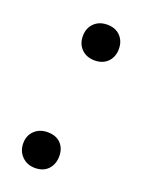

<svg xmlns="http://www.w3.org/2000/svg" viewBox="-103 -542 440 596"><g transform="rotate(20 116.5 -243.5)"><path d="M88 4Q62 4 45 -13Q28 -30 28 -56Q28 -82 45 -98Q62 -114 88 -114Q116 -114 131.5 -98Q147 -82 147 -56Q147 -30 131.5 -13Q116 4 88 4ZM148 -373Q121 -373 104.5 -389.5Q88 -406 88 -432Q88 -458 104.5 -474.5Q121 -491 148 -491Q175 -491 191 -474.5Q207 -458 207 -432Q207 -406 191 -389.5Q175 -373 148 -373Z"/></g></svg>

Font: Nunito Medium
Style: Italic
Weight: 500
Designer: Vernon Adams
Foundry: Vernon Adams
Version: Version 3.601